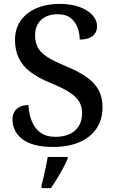

<svg xmlns="http://www.w3.org/2000/svg" viewBox="-20 -744 594 985"><path d="M253 10Q199 10 159 -0.5Q119 -11 94 -30.5Q69 -50 56.5 -76Q44 -102 44 -131Q44 -155 54.5 -171.5Q65 -188 83 -196.5Q101 -205 126 -205Q128 -160 143 -122.5Q158 -85 188 -63.5Q218 -42 263 -42Q328 -42 364.5 -74Q401 -106 401 -163Q401 -199 385.5 -224Q370 -249 335.5 -271Q301 -293 243 -317Q178 -343 137 -374Q96 -405 76.5 -445.5Q57 -486 57 -539Q57 -597 86.5 -638.5Q116 -680 167.5 -702Q219 -724 284 -724Q347 -724 390 -707.5Q433 -691 455.5 -665Q478 -639 478 -610Q478 -577 455 -559Q432 -541 389 -541Q389 -572 378 -602Q367 -632 342.5 -651.5Q318 -671 277 -671Q222 -671 191 -642Q160 -613 160 -563Q160 -526 174.5 -499.5Q189 -473 223.5 -451Q258 -429 319 -404Q380 -379 422 -350Q464 -321 485 -283.5Q506 -246 506 -194Q506 -130 475 -84.5Q444 -39 387 -14.5Q330 10 253 10ZM193 208Q199 186 204.5 161Q210 136 215.5 110Q221 84 225 61H327V71Q318 92 303.5 119Q289 146 272.5 173Q256 200 241 221H193Z"/></svg>

Font: Noto Serif Khmer Medium
Style: Regular
Weight: 500
Version: Version 2.003